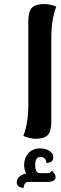

<svg xmlns="http://www.w3.org/2000/svg" viewBox="-20 -691 303 956"><path d="M200.2 -670.9Q227.5 -670.9 260.3 -658.2Q235.4 -595.2 235.4 -500V-85.9Q235.4 -36.1 217.3 -18.1Q199.2 0 156.2 0Q129.4 0 96.2 -14.2Q121.1 -76.2 121.1 -171.9V-585Q121.1 -634.8 139.2 -652.8Q157.2 -670.9 200.2 -670.9ZM255.4 181.2Q256.8 185.5 256.8 189.9Q256.8 193.8 255.4 198.2Q247.6 214.8 222.2 214.8H125.5Q115.2 214.8 110.4 216.8Q101.6 223.1 99.1 234.9L97.2 245.1L87.4 243.2Q63.5 237.8 63.5 216.8Q63.5 193.8 87.4 181.2Q98.1 174.8 110.4 172.9Q100.1 153.8 100.1 130.9Q100.1 96.2 121.1 71.8Q143.6 47.9 179.2 47.9Q203.1 47.9 221.2 57.1Q245.1 69.8 245.1 92.8Q245.1 104 239.3 110.8Q233.4 117.2 220.2 119.1L211.4 121.1L209.5 110.8Q206.5 99.1 197.3 94.2Q192.4 90.8 181.2 90.8H179.2Q155.3 90.8 155.3 130.9Q155.3 170.9 179.2 170.9H217.3Q226.6 170.9 230.5 167L238.3 159.2L245.1 167Q252.4 173.8 255.4 181.2Z"/></svg>

Font: Sukar
Style: Bold
Weight: 700
Designer: Dario Muhafara - Ghiath Alsory
Foundry: Dario Muhafara - Ghiath Alsory
Version: Version 1.00 March 27, 2016, initial release